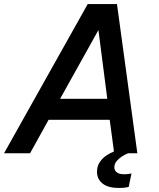

<svg xmlns="http://www.w3.org/2000/svg" viewBox="-49 -760 786 952"><path d="M-29 0 386 -740H531L632 0H586Q586 0 576 4.5Q566 9 552.5 18Q539 27 528.5 40Q518 53 518 70Q518 85 530 94.5Q542 104 567 104Q580 104 591.5 102Q603 100 603 100L589 167Q589 167 575.5 169.5Q562 172 540 172Q487 172 459.5 150Q432 128 432 92Q432 64 445.5 44Q459 24 478.5 11Q498 -2 516 -9L495 -166H192L100 0ZM249 -270H483L439 -611Z"/></svg>

Font: Be Vietnam Pro Medium
Style: Italic
Weight: 500
Italic angle: -12°
Designer: Lam Bao, Tony Le, Vietanh Nguyen
Foundry: Yellow Type Foundry
Version: Version 1.002; ttfautohint (v1.8.3)